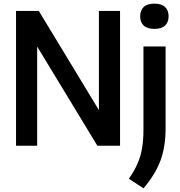

<svg xmlns="http://www.w3.org/2000/svg" viewBox="-20 -800 990 1054"><path d="M68 0V-740H193L523 -195.5V-740H639V0H514.5L184 -544.5V0ZM768 234 687.5 181Q717 139 734.5 99Q752 59 759.8 14.2Q767.5 -30.5 767.5 -86.5V-545H889V-93Q889 4 861.5 79.8Q834 155.5 768 234ZM827.5 -641.5Q788 -641.5 768.8 -659.8Q749.5 -678 749.5 -710.5Q749.5 -743 768.8 -761.5Q788 -780 827.5 -780Q867 -780 886.2 -761.5Q905.5 -743 905.5 -710.5Q905.5 -678 886.2 -659.8Q867 -641.5 827.5 -641.5Z"/></svg>

Font: Encode Sans Semi Condensed SemiBold
Style: Regular
Weight: 600
Width: 4
Designer: Multiple Designers
Foundry: Impallari Type
Version: Version 3.000; ttfautohint (v1.8.3) -l 8 -r 50 -G 200 -x 14 